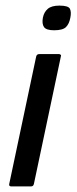

<svg xmlns="http://www.w3.org/2000/svg" viewBox="-20 -665 273 685"><path d="M231 -602Q227 -580 215.5 -568.5Q204 -557 173 -557Q145 -557 137 -568.5Q129 -580 133 -602Q137 -622 150.5 -633.5Q164 -645 192 -645Q224 -645 229.5 -633.5Q235 -622 231 -602ZM101 -9Q99 0 91 0H20Q11 0 13 -9L109 -463Q111 -472 120 -472H191Q194 -472 196.5 -469.5Q199 -467 197 -463Z"/></svg>

Font: Glory Medium
Style: Italic
Weight: 500
Italic angle: -12°
Version: Version 1.011